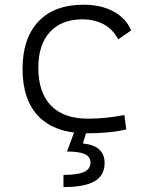

<svg xmlns="http://www.w3.org/2000/svg" viewBox="-20 -547 626 802"><path d="M342.8 9.8Q211.9 9.8 143.1 -58.8Q74.2 -127.4 74.2 -259.8Q74.2 -386.7 140.4 -457Q206.5 -527.3 329.1 -527.3Q401.9 -527.3 453.9 -499.3Q505.9 -471.2 527.8 -419.9L474.1 -382.8Q449.2 -427.7 410.4 -447Q371.6 -466.3 325.2 -466.3Q237.8 -466.3 189 -413.8Q140.1 -361.3 140.1 -264.6Q140.1 -159.7 193.4 -105.5Q246.6 -51.3 348.1 -51.3Q386.7 -51.3 424.8 -55.4Q462.9 -59.6 499.5 -66.4L507.3 -6.3Q467.3 2.9 425.3 6.3Q383.3 9.8 342.8 9.8ZM245.1 234.4V183.6Q303.7 183.6 330.8 171.4Q357.9 159.2 357.9 132.3Q357.9 107.9 334.5 96.9Q311 85.9 259.8 85.9L298.3 -17.1L343.3 -2.9L326.2 52.2Q373.5 57.1 395.3 78.1Q417 99.1 417 133.8Q417 185.5 375.5 210Q334 234.4 245.1 234.4Z"/></svg>

Font: CaskaydiaCove NFP Light
Style: Regular
Weight: 300
Designer: Aaron Bell
Foundry: Saja Typeworks
Version: Version 2111.001; VTT 6.35;Nerd Fonts 3.1.1